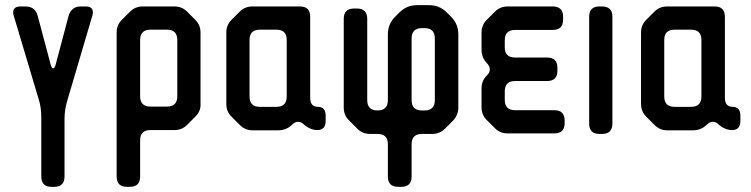

<svg xmlns="http://www.w3.org/2000/svg" viewBox="-20 -510 2909 744"><path d="M140 174Q140 214 180 214H190Q230 214 230 174V-49Q230 -85 241 -121L338 -450Q339 -454 339.5 -457Q340 -460 340 -462Q340 -485 312 -485H293Q257 -485 246 -449L196 -261Q192 -245 186 -245Q180 -245 176 -261L126 -449Q116 -485 79 -485H60Q31 -485 31 -462Q31 -459 31.5 -456Q32 -453 33 -450L130 -125Q140 -95 140 -53Z M523 -137V-355Q523 -395 563 -395H627Q667 -395 667 -355V-137Q667 -97 627 -97H563Q523 -97 523 -137ZM472 214H483Q523 214 523 174V34Q523 -6 563 -6H656Q685 -6 705 -26L737 -58Q759 -80 757 -108V-384Q757 -413 737 -433L705 -465Q685 -485 656 -485H533Q504 -485 484 -465L452 -433Q432 -413 432 -384V174Q432 214 472 214Z M947 -136V-355Q947 -395 987 -395H1051Q1091 -395 1091 -355V-136Q1091 -96 1051 -96H987Q947 -96 947 -136ZM909 -26Q930 -5 958 -5H1058Q1090 -5 1112 -27Q1123 -38 1135 -38Q1147 -38 1156 -29Q1182 -6 1210 -6Q1242 -6 1242 -42V-61Q1242 -96 1212 -96Q1182 -96 1182 -131V-445Q1182 -485 1142 -485H958Q929 -485 909 -465L877 -433Q857 -413 857 -384V-107Q857 -78 877 -58Z M1483 174Q1483 214 1523 214H1535Q1575 214 1575 174V49Q1575 9 1615 9H1655Q1684 9 1704 -11L1736 -43Q1756 -65 1756 -93V-377Q1756 -417 1728 -445L1711 -462Q1683 -490 1643 -490H1596Q1556 -490 1528 -462L1511 -445Q1483 -417 1483 -377V-122Q1483 -82 1443 -82Q1403 -82 1403 -122V-437Q1403 -477 1363 -477H1352Q1312 -477 1312 -437V-93Q1312 -64 1332 -44L1365 -11Q1385 9 1414 9H1443Q1483 9 1483 49ZM1575 -122V-361Q1575 -401 1615 -401H1625Q1665 -401 1665 -361V-122Q1665 -82 1625 -82H1615Q1575 -82 1575 -122Z M1898 -13Q1918 7 1947 7H2128Q2168 7 2168 -33V-43Q2168 -83 2128 -83H1976Q1936 -83 1936 -123V-156Q1936 -196 1976 -196H2100Q2140 -196 2140 -236V-247Q2140 -287 2100 -287H1976Q1936 -287 1936 -327V-354Q1936 -394 1976 -394H2122Q2162 -394 2162 -434V-445Q2162 -485 2122 -485H1947Q1918 -485 1898 -465L1866 -433Q1846 -413 1846 -384V-316Q1846 -288 1866 -266Q1878 -254 1878 -241Q1878 -229 1868 -219L1866 -217Q1846 -197 1846 -167V-94Q1846 -65 1866 -45Z M2303 9H2313Q2353 9 2353 -31V-445Q2353 -485 2313 -485H2303Q2263 -485 2263 -445V-31Q2263 9 2303 9Z M2554 -136V-355Q2554 -395 2594 -395H2658Q2698 -395 2698 -355V-136Q2698 -96 2658 -96H2594Q2554 -96 2554 -136ZM2516 -26Q2537 -5 2565 -5H2665Q2697 -5 2719 -27Q2730 -38 2742 -38Q2754 -38 2763 -29Q2789 -6 2817 -6Q2849 -6 2849 -42V-61Q2849 -96 2819 -96Q2789 -96 2789 -131V-445Q2789 -485 2749 -485H2565Q2536 -485 2516 -465L2484 -433Q2464 -413 2464 -384V-107Q2464 -78 2484 -58Z"/></svg>

Font: WD-XL Lubrifont TC
Style: Regular
Weight: 400
Designer: [WD-XL Lubrifont] Copyright 2020-2022 (c) NightFurySL2001, Skr-ZERO; [ZCOOL QingKe HuangYou] Copyright 2018-2022 (c) The
Version: Version 2.001;hotconv 1.1.1;makeotfexe 2.6.0